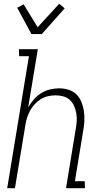

<svg xmlns="http://www.w3.org/2000/svg" viewBox="-20 -995 540 1015"><path d="M146 -815 71 -954 105 -972 179 -851 293 -975 322 -951 201 -815ZM18 0 133 -698H81L80 -735H180L129 -427Q141 -449 158.5 -469Q176 -489 197.5 -502.5Q219 -516 243.5 -522Q268 -528 292 -528Q318 -528 342.5 -520.5Q367 -513 384 -496Q401 -479 410.5 -456Q420 -433 423.5 -408Q427 -383 426 -357Q425 -331 420 -305L376 -37H428L429 0H329L380 -311Q384 -332 385.5 -353.5Q387 -375 383.5 -395Q380 -415 372 -434Q364 -453 349.5 -466.5Q335 -480 315 -485.5Q295 -491 273 -491Q254 -491 234 -486.5Q214 -482 196 -471Q178 -460 163.5 -444Q149 -428 139 -410Q129 -392 123 -372.5Q117 -353 114 -333L59 0Z"/></svg>

Font: Iosevka Curly Slab Extralight
Style: Italic
Weight: 200
Italic angle: -9°
Monospace: yes
Designer: Belleve Invis
Foundry: Belleve Invis
Version: Version 22.1.2; ttfautohint (v1.8.4)